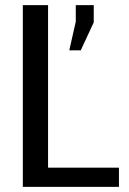

<svg xmlns="http://www.w3.org/2000/svg" viewBox="-20 -731 505 751"><path d="M168 -75.2Q237.3 -75.2 445.3 -75.2Q445.3 -56.6 445.3 0Q351.6 0 69.3 0Q69.3 -33.2 69.3 -84Q69.3 -233.4 69.3 -533.2Q69.3 -578.1 69.3 -710.9Q93.8 -710.9 168 -710.9Q168 -551.8 168 -75.2ZM346.7 -643.6Q334 -616.2 295.9 -534.2Q284.2 -534.2 251 -534.2Q256.8 -561.5 276.4 -646.5Q276.4 -663.1 276.4 -710.9Q293.9 -710.9 346.7 -710.9Q346.7 -694.3 346.7 -643.6Z"/></svg>

Font: Noto Sans Hebrew DECATHLON 
Style: Regular
Weight: 400
Designer: Monotype Design team
Version: Version 1.03 uh